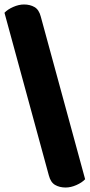

<svg xmlns="http://www.w3.org/2000/svg" viewBox="-20 -728 400 857"><path d="M360 72Q346 87 321 98Q296 109 273 109Q246 109 226 97.5Q206 86 198 55L0 -671Q14 -686 39 -697Q64 -708 87 -708Q114 -708 134 -696.5Q154 -685 162 -654Z"/></svg>

Font: Baloo
Style: Regular
Weight: 400
Designer: Sarang Kulkarni and Ek Type
Foundry: Ek Type
Version: Version 1.443;PS 1.000;hotconv 16.6.51;makeotf.lib2.5.65220;